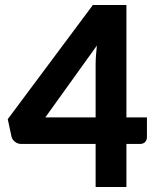

<svg xmlns="http://www.w3.org/2000/svg" viewBox="-20 -747 626 767"><path d="M362 0V-172H64Q51 -172 40 -180.5Q29 -189 26 -201L11 -271L351 -727H485V-278H567V-198Q567 -188 560 -180Q553 -172 539 -172H485V0ZM161 -278H362V-490Q362 -507 363.5 -526Q365 -545 367 -565Z"/></svg>

Font: Aleo ExtraBold
Style: Regular
Weight: 800
Designer: Alessio Laiso
Foundry: Alessio Laiso
Version: Version 2.001;gftools[0.9.29]